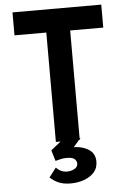

<svg xmlns="http://www.w3.org/2000/svg" viewBox="-63 -777 710 1058"><g transform="rotate(-5 292.5 -248.5)"><path d="M47 -732H538V-605H355V0H223V-605H47ZM210 141Q221 153 236.5 160.5Q252 168 272 168Q292 168 311 158Q330 148 330 129Q330 116 319 104.5Q308 93 274 93Q258 93 242 96.5Q226 100 212 104L194 44L263 -11L360 -10L285 76L260 44Q271 41 283 39.5Q295 38 306 37Q361 36 398.5 58.5Q436 81 436 127Q436 164 414 187.5Q392 211 358 223Q324 235 285 235Q243 235 215.5 222Q188 209 171 192Z"/></g></svg>

Font: Reem Kufi Fun SemiBold
Style: Regular
Weight: 600
Designer: Khaled Hosny
Version: Version 1.005